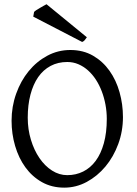

<svg xmlns="http://www.w3.org/2000/svg" viewBox="-20 -864 640 899"><path d="M480 -307.1Q480 -340.8 473.9 -373.8Q467.8 -406.7 456.5 -436.3Q445.3 -465.8 429 -491Q412.6 -516.1 392.1 -534.4Q371.6 -552.7 347.2 -563.2Q322.8 -573.7 294.9 -573.7Q251.5 -573.7 217 -555.4Q182.6 -537.1 158.9 -503.2Q135.3 -469.2 122.6 -420.9Q109.9 -372.6 109.9 -313Q109.9 -258.3 124.8 -209.5Q139.6 -160.6 164.8 -123.8Q189.9 -86.9 223.6 -65.4Q257.3 -43.9 294.9 -43.9Q335.4 -43.9 369.4 -60.8Q403.3 -77.6 428 -110.8Q452.6 -144 466.3 -193.4Q480 -242.7 480 -307.1ZM555.7 -315.9Q555.7 -249.5 533.7 -189.7Q511.7 -129.9 473.9 -84.5Q436 -39.1 386.2 -12.2Q336.4 14.6 280.8 14.6Q222.2 14.6 176.3 -11.2Q130.4 -37.1 98.9 -80.6Q67.4 -124 50.8 -180.7Q34.2 -237.3 34.2 -298.8Q34.2 -365.2 55.7 -425.3Q77.1 -485.4 114.3 -530.8Q151.4 -576.2 201.4 -603Q251.5 -629.9 309.1 -629.9Q369.6 -629.9 415.5 -603.3Q461.4 -576.7 492.7 -532.7Q523.9 -488.8 539.8 -432.1Q555.7 -375.5 555.7 -315.9ZM386.7 -689.5Q379.9 -680.2 376.2 -675.5Q372.6 -670.9 364.7 -667.5L135.7 -786.1L139.6 -808.1Q143.1 -812 150.6 -816.9Q158.2 -821.8 167 -826.9Q175.8 -832 184.1 -836.7Q192.4 -841.3 197.8 -844.2Z"/></svg>

Font: Gentium Kaktovik
Style: Regular
Weight: 400
Designer: J. Victor Gaultney and Annie Olsen
Foundry: SIL International
Version: Version 1.102; 2013; Maintenance release